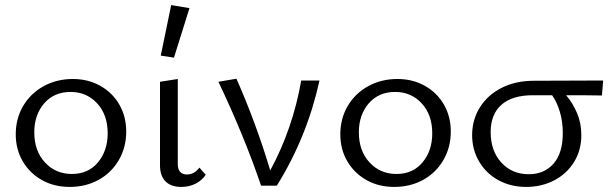

<svg xmlns="http://www.w3.org/2000/svg" viewBox="-20 -731 2417 756"><path d="M42 -202Q42 -264 71 -313.5Q100 -363 151.5 -391.5Q203 -420 267 -420Q327 -420 375 -393Q423 -366 450 -319Q477 -272 477 -213Q477 -151 448 -101Q419 -51 368.5 -23Q318 5 254 5Q193 5 145 -22Q97 -49 69.5 -96Q42 -143 42 -202ZM404 -206Q404 -279 362.5 -324Q321 -369 258 -369Q193 -369 154 -324Q115 -279 115 -210Q115 -137 157 -91.5Q199 -46 263 -46Q328 -46 366 -92Q404 -138 404 -206Z M613 -512 654 -711 726 -699 665 -504ZM610 -80V-409L680 -420V-91Q678 -44 716 -44Q745 -44 765 -71L790 -43Q776 -21 750.5 -8Q725 5 694 5Q653 5 631.5 -17Q610 -39 610 -80Z M1238 -414Q1189 -191 1070 0H1008Q941 -197 840 -409L911 -421Q988 -247 1044 -60Q1133 -224 1166 -414Z M1320 -202Q1320 -264 1349 -313.5Q1378 -363 1429.5 -391.5Q1481 -420 1545 -420Q1605 -420 1653 -393Q1701 -366 1728 -319Q1755 -272 1755 -213Q1755 -151 1726 -101Q1697 -51 1646.5 -23Q1596 5 1532 5Q1471 5 1423 -22Q1375 -49 1347.5 -96Q1320 -143 1320 -202ZM1682 -206Q1682 -279 1640.5 -324Q1599 -369 1536 -369Q1471 -369 1432 -324Q1393 -279 1393 -210Q1393 -137 1435 -91.5Q1477 -46 1541 -46Q1606 -46 1644 -92Q1682 -138 1682 -206Z M2350 -355Q2303 -356 2209 -356Q2235 -326 2252 -286Q2269 -246 2269 -199Q2269 -139 2240 -92.5Q2211 -46 2161.5 -20.5Q2112 5 2052 5Q1991 5 1942.5 -21.5Q1894 -48 1866.5 -95Q1839 -142 1839 -199Q1839 -260 1870 -309Q1901 -358 1956 -385.5Q2011 -413 2082 -413L2355 -414ZM2154 -356H2078Q1997 -356 1954.5 -318.5Q1912 -281 1912 -211Q1912 -137 1954 -91Q1996 -45 2062 -45Q2123 -45 2159.5 -86.5Q2196 -128 2196 -207Q2196 -252 2184.5 -290.5Q2173 -329 2154 -356Z"/></svg>

Font: Ysabeau Infant
Style: Regular
Weight: 400
Designer: Christian Thalmann (Catharsis Fonts)
Version: Version 0.003